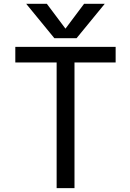

<svg xmlns="http://www.w3.org/2000/svg" viewBox="-20 -976 675 998"><path d="M581.1 -651.4H367.2V2H274.4V-651.4H59.6V-732.4H581.1ZM320.3 -827.1 417 -956.1H524.4L377.9 -777.3H262.7L116.2 -956.1H223.6Z"/></svg>

Font: Nasu
Style: Regular
Weight: 400
Designer: Ryoko NISHIZUKA (kana &amp; ideographs); Paul D. Hunt (Latin, Greek &amp; Cyrillic); Wenlong ZHANG (bopomofo); Sandoll C
Version: Version 2014.1215